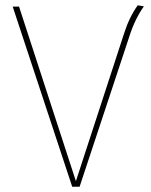

<svg xmlns="http://www.w3.org/2000/svg" viewBox="-20 -706 572 726"><path d="M501 -686 524 -682Q490 -634 469 -568L281 0H253L28 -681H52L267 -21L449 -579Q469 -642 501 -686Z"/></svg>

Font: FiraSans
Style: Regular
Weight: 150
Designer: Carrois Corporate & Edenspiekermann AG
Foundry: Carrois Corporate GbR & Edenspiekermann AG
Version: Version 3.106;PS 003.106;hotconv 1.0.70;makeotf.lib2.5.58329